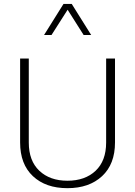

<svg xmlns="http://www.w3.org/2000/svg" viewBox="-20 -958 691 983"><path d="M523.4 -658.2H568.8V-228.5Q568.8 -117.7 502.7 -56.2Q436.5 5.4 325.2 5.4Q213.9 5.4 148.4 -56.2Q83 -117.7 83 -228.5V-658.2H127.4V-228Q127.4 -134.8 181.4 -83.7Q235.4 -32.7 325.2 -32.7Q415.5 -32.7 469.5 -83.7Q523.4 -134.8 523.4 -228ZM446.8 -778.8H408.2L326.2 -908.2L243.7 -778.8H205.6L305.2 -938H347.2Z"/></svg>

Font: Estedad-FD ExtraLight
Style: Regular
Weight: 200
Designer: Amin Abedi
Version: Version 7.3